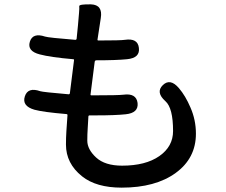

<svg xmlns="http://www.w3.org/2000/svg" viewBox="-20 -809 1040 882"><path d="M539 53Q422 53 357 1Q283 -58 283 -145Q283 -176 285 -207L290 -280Q290 -285 285 -285Q178 -294 138 -305Q80 -322 94 -366Q108 -410 165 -390Q177 -386 294 -376Q300 -375 301 -381L320 -532Q321 -537 316 -537Q212 -546 163 -559Q104 -574 117 -617Q130 -660 187 -641Q202 -636 326 -626Q331 -626 332 -631L338 -691Q341 -720 343 -749Q345 -771 344 -780.5Q343 -790 398 -789Q453 -787 443 -726L428 -628Q427 -623 432 -623Q535 -623 553 -626Q613 -635 618 -589Q624 -543 564 -537Q515 -532 423 -532Q416 -532 415 -525L396 -376Q395 -371 400 -371H409Q523 -371 547 -374Q606 -382 612 -336Q617 -290 557 -284Q509 -279 424 -279H392Q386 -279 386 -273L383 -221Q381 -192 381 -163Q381 -123 421.5 -85.5Q462 -48 541 -48Q649 -48 712 -92Q775 -136 775 -207Q775 -313 740 -344Q694 -385 728 -418Q762 -451 802 -404Q832 -369 855 -315Q880 -258 880 -195Q880 -82 787 -14.5Q694 53 539 53Z"/></svg>

Font: Resource Han Rounded KR Medium
Style: Regular
Weight: 500
Designer: Cyano Hao (round all glyphs); Ryoko NISHIZUKA 西塚涼子 (kana, bopomofo & ideographs); Paul D. Hunt (Latin, Greek & Cyrillic)
Foundry: Cyano Hao
Version: 0.990